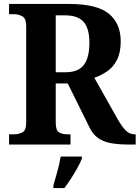

<svg xmlns="http://www.w3.org/2000/svg" viewBox="-20 -734 709 975"><path d="M26 0V-52H52Q75 -52 94 -62Q113 -72 113 -112V-601Q113 -641 93 -651.5Q73 -662 52 -662H26V-714H329Q472 -714 532.5 -664.5Q593 -615 593 -524Q593 -468 574.5 -431Q556 -394 525 -372.5Q494 -351 459 -339L574 -135Q598 -92 618 -72Q638 -52 664 -52H669V0H637Q582 0 543.5 -7Q505 -14 478 -33Q451 -52 433 -90L324 -310H263V-112Q263 -72 279.5 -62Q296 -52 321 -52H338V0ZM312 -367Q378 -367 406 -404.5Q434 -442 434 -516Q434 -590 404.5 -623Q375 -656 312 -656H263V-367ZM251 208Q260 178 271.5 136Q283 94 288 61H396V71Q388 92 373 119Q358 146 340.5 173Q323 200 307 221H251Z"/></svg>

Font: Noto Serif Sinhala SemiCondensed
Style: Bold
Weight: 700
Width: 4
Designer: Jelle Bosma - Monotype Design Team
Foundry: Monotype Imaging Inc.
Version: Version 2.007; ttfautohint (v1.8.4.7-5d5b)